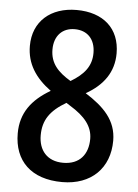

<svg xmlns="http://www.w3.org/2000/svg" viewBox="-53 -765 586 816"><g transform="rotate(5 240.5 -357.0)"><path d="M241 -724C131 -724 56 -660 56 -555C56 -479 94 -421 161 -372C82 -326 37 -267 37 -180C37 -63 110 10 243 10C367 10 444 -67 444 -184C444 -271 389 -325 310 -375C384 -417 426 -475 426 -555C426 -661 355 -724 241 -724ZM240 -642C294 -642 328 -607 328 -548C328 -492 298 -455 241 -421C186 -454 153 -489 153 -548C153 -607 188 -642 240 -642ZM135 -180C135 -245 164 -287 232 -327L249 -316C313 -277 346 -236 346 -183C346 -117 310 -72 240 -72C171 -72 135 -117 135 -180Z"/></g></svg>

Font: Noto Sans Thai Looped Condensed Medium
Style: Regular
Weight: 500
Width: 3
Designer: Sasikarn Vongin, Ben Mitchell
Foundry: The Fontpad Ltd
Version: Version 1.001